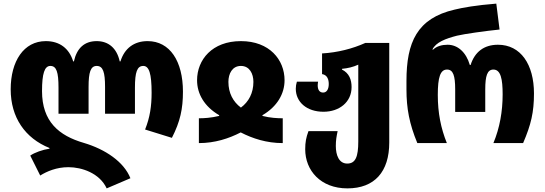

<svg xmlns="http://www.w3.org/2000/svg" viewBox="-20 -790 3007 1060"><path d="M569 250 700 194C664 103 561 34 443 -1C305 -41 212 -119 212 -287C212 -384 226 -426 258 -426C292 -426 303 -392 303 -306V-162H469V-310C469 -391 480 -426 514 -426C549 -426 560 -391 560 -310V-162H725V-306C725 -392 737 -426 771 -426C803 -426 817 -384 817 -278C817 -205 808 -142 781 -75L929 -29C975 -119 990 -189 990 -284C990 -452 918 -563 795 -563C720 -563 667 -523 645 -451H641C625 -524 579 -563 514 -563C446 -563 404 -524 388 -451H384C362 -523 309 -563 233 -563C111 -563 39 -452 39 -297C39 -141 119 -27 253 27V31C217 36 171 52 147 69L202 179C239 156 292 133 358 133C432 133 530 166 569 250Z M1078 0C1166 0 1243 -25 1309 -59C1375 -25 1452 0 1541 0V-137C1513 -137 1471 -139 1429 -150V-154C1511 -202 1551 -273 1551 -347C1551 -460 1468 -563 1310 -563C1151 -563 1068 -460 1068 -347C1068 -272 1108 -202 1190 -154V-150C1144 -139 1106 -137 1078 -137ZM1310 -196C1267 -228 1241 -276 1241 -338C1241 -383 1262 -426 1310 -426C1358 -426 1379 -383 1379 -338C1379 -276 1353 -228 1310 -196Z M1898 250C2048 250 2129 158 2129 -3V-553H1997C1926 -521 1844 -500 1758 -495V-381C1789 -376 1795 -348 1795 -326C1795 -298 1784 -279 1764 -279C1744 -279 1734 -294 1734 -319C1734 -325 1735 -331 1736 -339H1619C1615 -326 1613 -313 1613 -300C1613 -227 1673 -173 1766 -173C1853 -173 1921 -226 1921 -309C1921 -350 1908 -386 1868 -406V-410C1900 -413 1930 -420 1958 -433V-9C1958 75 1943 113 1897 113C1851 113 1834 66 1834 16C1834 -17 1838 -37 1844 -66H1683C1670 -31 1665 -5 1665 34C1665 151 1750 250 1898 250Z M2284 0H2447C2414 -82 2397 -166 2397 -266C2397 -364 2411 -406 2448 -406C2482 -406 2493 -372 2493 -296V-172H2659V-296C2659 -371 2670 -406 2704 -406C2745 -406 2755 -352 2755 -269C2755 -175 2739 -84 2704 0H2868C2912 -102 2928 -171 2928 -274C2928 -434 2855 -543 2729 -543C2653 -543 2601 -504 2578 -431H2574C2553 -503 2506 -543 2451 -543C2420 -543 2391 -535 2371 -516H2367C2386 -557 2441 -577 2503 -593C2545 -603 2660 -619 2738 -627L2720 -770C2607 -761 2535 -748 2490 -737C2282 -689 2224 -556 2224 -343V-296C2224 -192 2240 -106 2284 0Z"/></svg>

Font: Noto Sans Georgian Condensed Black
Style: Regular
Weight: 900
Width: 3
Designer: Monotype Design Team, Akaki Razmadze
Foundry: Google LLC
Version: Version 2.005